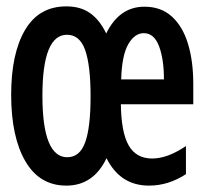

<svg xmlns="http://www.w3.org/2000/svg" viewBox="-20 -572 640 602"><path d="M188 10Q104 10 59.5 -66.5Q15 -143 15 -275Q15 -404 58.5 -478Q102 -552 188 -552Q233 -552 263 -530.5Q293 -509 313 -467Q354 -551 433 -551Q485 -551 519 -520Q553 -489 569.5 -434.5Q586 -380 586 -309V-245H359Q360 -157 383.5 -116Q407 -75 457 -75Q481 -75 507 -84.5Q533 -94 563 -114V-26Q508 10 447 10Q357 10 314 -76Q273 10 188 10ZM494 -323Q494 -387 478.5 -427.5Q463 -468 431 -468Q402 -468 382 -433Q362 -398 360 -323ZM191 -79Q230 -79 247 -125.5Q264 -172 264 -270Q264 -367 247 -415Q230 -463 190 -463Q113 -463 113 -272Q113 -79 191 -79Z"/></svg>

Font: Noto Sans Mono SemiBold
Style: Regular
Weight: 600
Designer: Monotype Design Team
Foundry: Monotype Imaging Inc.
Version: Version 2.014; ttfautohint (v1.8.4.7-5d5b)